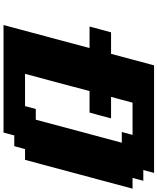

<svg xmlns="http://www.w3.org/2000/svg" viewBox="80 -996 915 1116"><g transform="rotate(90 538.0 -437.5)"><path d="M125 0H750L766.6 -62.5H829.1L846.2 -125H908.7Q936.5 -229.5 992.4 -437.7Q1048.3 -646 1076.2 -750H1013.7L1030.3 -812.5H967.8L984.4 -875H359.4Q348.1 -833 325.9 -750Q303.7 -667 292.5 -625H167.5Q161.6 -604 150.4 -562.3Q139.2 -520.5 133.8 -500H258.8Q236.8 -417 191.9 -250Q147 -83 125 0ZM596.2 -125H408.7Q425.8 -187.5 459 -312.5Q492.2 -437.5 508.8 -500H633.8Q639.6 -520.5 650.9 -562.3Q662.1 -604 667.5 -625H542.5Q548.3 -645.5 559.6 -687.5Q570.8 -729.5 576.2 -750H763.7L746.6 -687.5H809.1Q786.6 -604 741.9 -437.3Q697.3 -270.5 675.3 -187.5H612.8Z"/></g></svg>

Font: Faithful 32x
Style: BoldOblique
Weight: 400
Foundry: Faithful Resource Pack
Version: Version 1.0; January 27, 2023